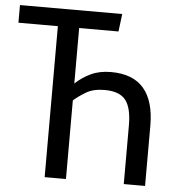

<svg xmlns="http://www.w3.org/2000/svg" viewBox="-56 -753 723 801"><g transform="rotate(5 305.0 -353.0)"><path d="M423.6 -706.2 414.4 -632.3H249.7V-400Q277.9 -426.7 314.1 -443.8Q350.3 -461 398.5 -461Q490.8 -461 535.9 -407.9Q581 -354.9 581 -252.8V0H491.8V-246.7Q491.8 -319.5 466.2 -351.8Q440.5 -384.1 378.5 -384.1Q330.8 -384.1 300.3 -365.6Q269.7 -347.2 249.7 -329.2V0H160.5V-632.3H-4.6V-706.2Z"/></g></svg>

Font: FiraCode Nerd Font
Style: Regular
Weight: 400
Designer: Carrois Corporate, Edenspiekermann AG, Nikita Prokopov
Foundry: Carrois Corporate, Edenspiekermann AG, Nikita Prokopov
Version: Version 6.002;Nerd Fonts 2.1.0